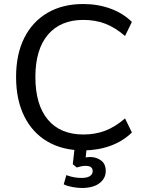

<svg xmlns="http://www.w3.org/2000/svg" viewBox="-20 -740 724 955"><path d="M394 8Q291 8 216 -36Q141 -80 100.5 -162Q60 -244 60 -357Q60 -470 100.5 -551Q141 -632 216 -676Q291 -720 394 -720Q466 -720 528.5 -697.5Q591 -675 636 -631L602 -561Q552 -604 502.5 -622.5Q453 -641 395 -641Q281 -641 218.5 -567.5Q156 -494 156 -357Q156 -219 218 -145Q280 -71 395 -71Q453 -71 502.5 -89.5Q552 -108 602 -151L636 -81Q591 -37 528.5 -14.5Q466 8 394 8ZM387 195Q367 195 341.5 190.5Q316 186 297 177L310 131Q331 139 349.5 142Q368 145 386 145Q413 145 427 136Q441 127 441 111Q441 85 406 85Q394 85 382.5 87.5Q371 90 362 93L342 77L353 -20H413L405 53L378 51Q391 46 404 43.5Q417 41 429 41Q459 41 482.5 58Q506 75 506 111Q506 147 475 171Q444 195 387 195Z"/></svg>

Font: Muli Medium
Style: Regular
Weight: 500
Designer: Vernon Adams
Foundry: Vernon Adams
Version: Version 2.100; ttfautohint (v1.8.1.43-b0c9)